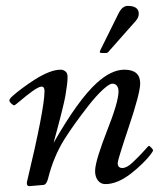

<svg xmlns="http://www.w3.org/2000/svg" viewBox="-20 -627 555 656"><path d="M327.9 -446Q321 -446 321 -449.1Q321 -452.1 324 -458L385 -581.1Q397.9 -606.9 416.4 -606.9Q434.8 -606.9 444.5 -600.2Q454.1 -593.5 454.1 -580.3Q454.1 -567.1 444.1 -555.9L353 -452.9Q347.9 -446 343 -446ZM382.1 -70.1Q382.1 -53 397.9 -53Q413.3 -53 433.1 -71.9Q452.9 -90.8 463.4 -102.1Q473.9 -113.3 480.7 -121.1Q487.5 -128.9 489 -128.9Q490.5 -128.9 496.7 -122.7Q502.9 -116.5 502.9 -113.3Q502.9 -110.1 493.4 -97.7Q483.9 -85.2 466.9 -68.5Q450 -51.8 429.9 -35.9Q382.1 2 340.1 2Q324 2 314.5 -10.5Q304.9 -22.9 304.9 -42.4Q304.9 -61.8 317.5 -101.2Q330.1 -140.6 345 -178.2Q385 -278.8 385 -314.9Q385 -325.9 379.8 -333.5Q374.5 -341.1 364 -341.1Q353.5 -341.1 330.9 -320.2Q308.3 -299.3 282.7 -266.6Q231.2 -200.7 199.7 -150.6Q163.1 -91.8 144.5 -18.1Q139.2 4.2 127.9 4.9Q85.4 9 80.3 9Q70.1 9 72 -4.9Q132.1 -255.6 132.1 -315.9Q132.1 -331.1 122.2 -331.1Q112.3 -331.1 90.3 -315.1Q68.4 -299.1 49.8 -283.1Q31.2 -267.1 28.3 -267.1Q25.4 -267.1 18.7 -273.1Q12 -279.1 12 -284.1Q12 -289.1 24 -299.9Q36.1 -310.8 56.2 -325.7Q76.2 -340.6 98.6 -355Q152.6 -388.9 187 -388.9Q196 -388.9 203.5 -383.1Q210.9 -377.2 210.9 -364.4Q210.9 -351.6 208.5 -333.3Q206.1 -314.9 203.5 -300.2Q200.9 -285.4 194.6 -259.5Q188.2 -233.6 185.1 -221.3Q181.9 -209 173.6 -178.1Q165.3 -147.2 163.1 -138.9Q247.1 -286.1 310.8 -343.8Q360.6 -388.9 405 -388.9Q459 -388.9 459 -342Q459 -309.3 420.5 -194.7Q382.1 -80.1 382.1 -70.1Z"/></svg>

Font: Fanwood Text
Style: Italic
Weight: 400
Italic angle: -9°
Version: Version 1.101